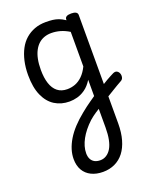

<svg xmlns="http://www.w3.org/2000/svg" viewBox="-184 -621 998 1242"><g transform="rotate(-20 315.0 0.0)"><path d="M471 7Q487 -3 503 -13Q519 -23 533.5 -31.5Q548 -40 561.5 -47Q575 -54 585 -59Q601 -66 612 -59.5Q623 -53 627.5 -40Q632 -27 628.5 -13Q625 1 610 8Q597 15 581 24.5Q565 34 547 45Q529 56 511 67Q493 78 476 88ZM306 519Q260 519 225.5 502Q191 485 172.5 453Q154 421 154 376Q154 344 164 311.5Q174 279 194 245.5Q214 212 244.5 179Q275 146 316 113Q333 99 349.5 86.5Q366 74 383.5 62Q401 50 418 38V-74Q395 -37 367.5 -17.5Q340 2 312.5 9.5Q285 17 258 17Q201 17 157 -10.5Q113 -38 88 -94Q63 -150 63 -235Q63 -287 73 -331Q83 -375 101.5 -410Q120 -445 147.5 -469Q175 -493 210 -506Q245 -519 287 -519Q315 -519 335 -516.5Q355 -514 374.5 -507Q394 -500 418 -484V-489Q418 -502 428.5 -508.5Q439 -515 461 -515Q482 -515 493 -508.5Q504 -502 504 -489V258Q504 320 490 369Q476 418 450.5 451Q425 484 388 501.5Q351 519 306 519ZM315 442Q338 442 357.5 429.5Q377 417 390.5 394Q404 371 411 336Q418 301 418 255V126Q404 134 392 142.5Q380 151 369.5 158.5Q359 166 348 176Q322 200 302.5 224.5Q283 249 270 273Q257 297 250 321Q243 345 243 369Q243 392 251.5 408.5Q260 425 276 433.5Q292 442 315 442ZM271 -63Q300 -63 326.5 -73Q353 -83 376.5 -106Q400 -129 418 -166V-404Q387 -423 357 -431.5Q327 -440 296 -440Q270 -440 247.5 -432Q225 -424 207.5 -408Q190 -392 177.5 -368Q165 -344 158.5 -312Q152 -280 152 -239Q152 -184 165 -144.5Q178 -105 204.5 -84Q231 -63 271 -63Z"/></g></svg>

Font: Playwrite ES Deco
Style: Regular
Weight: 400
Designer: Veronika Burian, José Scaglione
Foundry: TypeTogether
Version: Version 1.002